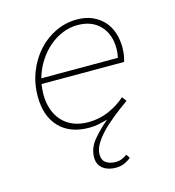

<svg xmlns="http://www.w3.org/2000/svg" viewBox="-107 -580 813 894"><g transform="rotate(-15 300.0 -133.0)"><path d="M342 224Q326 224 310.5 220Q295 216 283 207.5Q271 199 263.5 185.5Q256 172 256 152Q256 107 287 69.5Q318 32 360 -3Q342 2 319.5 7Q297 12 271 12Q178 12 127 -42Q76 -96 76 -190Q76 -254 98 -309Q120 -364 157 -404.5Q194 -445 242.5 -467.5Q291 -490 344 -490Q386 -490 418 -476Q450 -462 472 -438Q494 -414 505 -381Q516 -348 516 -309Q516 -287 512.5 -268.5Q509 -250 506 -242H108Q106 -230 105 -217.5Q104 -205 104 -192Q104 -153 115.5 -120Q127 -87 148.5 -63.5Q170 -40 201.5 -27Q233 -14 274 -14Q327 -14 373.5 -34.5Q420 -55 454 -86L470 -64Q429 -35 395 -7.5Q361 20 336.5 46Q312 72 298 97Q284 122 284 144Q284 173 302.5 185.5Q321 198 348 198Q365 198 378.5 192.5Q392 187 404 178L416 196Q402 208 384 216Q366 224 342 224ZM340 -464Q303 -464 267.5 -449.5Q232 -435 202 -409Q172 -383 149 -347Q126 -311 114 -268H483Q488 -291 488 -312Q488 -381 448.5 -422.5Q409 -464 340 -464Z"/></g></svg>

Font: Source Code Pro ExtraLight
Style: Italic
Weight: 200
Italic angle: -11°
Monospace: yes
Designer: Paul D. Hunt, Teo Tuominen
Foundry: Adobe Systems Incorporated
Version: Version 1.050;PS 1.000;hotconv 16.6.51;makeotf.lib2.5.65220